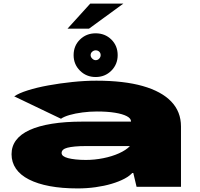

<svg xmlns="http://www.w3.org/2000/svg" viewBox="-20 -1043 1116 1072"><path d="M413.5 9Q465 9 513.5 2.2Q562 -4.5 603.2 -16.8Q644.5 -29 675.5 -45.5Q706.5 -62 723 -82.5L742.5 0H990.5V-337Q990.5 -419.5 936 -476.2Q881.5 -533 776.5 -562.8Q671.5 -592.5 518.5 -592.5Q454 -592.5 384.2 -585.2Q314.5 -578 250 -566.2Q185.5 -554.5 135 -538.5Q84.5 -522.5 59.5 -505L320.5 -380Q336.5 -391.5 368.2 -400.8Q400 -410 440.5 -415.2Q481 -420.5 521 -420.5Q580 -420.5 622.5 -413.5Q665 -406.5 688.2 -394.2Q711.5 -382 711.5 -365V-364H441Q344 -364 269.8 -352Q195.5 -340 145.2 -317Q95 -294 69.8 -260.2Q44.5 -226.5 44.5 -182Q44.5 -137 69 -101.2Q93.5 -65.5 141.5 -41Q189.5 -16.5 257.5 -3.8Q325.5 9 413.5 9ZM459.5 -150Q428 -150 402.8 -152.8Q377.5 -155.5 359.8 -160.2Q342 -165 333 -172Q324 -179 324 -189Q324 -199 332 -206.5Q340 -214 356.2 -218.2Q372.5 -222.5 398.5 -225Q424.5 -227.5 460 -227.5H704.5V-226.5Q684 -205 644.8 -187.2Q605.5 -169.5 556.8 -159.8Q508 -150 459.5 -150ZM514 -613Q566.5 -613 601.8 -648.5Q637 -684 637 -735Q637 -787.5 601.8 -822.2Q566.5 -857 514 -857Q462 -857 426.5 -822.2Q391 -787.5 391 -735Q391 -684 426.5 -648.5Q462 -613 514 -613ZM514 -707Q504 -707 495 -715.8Q486 -724.5 486 -735Q486 -747 495 -754.5Q504 -762 514 -762Q526 -762 534 -754.5Q542 -747 542 -735Q542 -724.5 534 -715.8Q526 -707 514 -707ZM357 -883H477L669 -1023H484Z"/></svg>

Font: Anybody ExtraExpanded Black
Style: Regular
Weight: 900
Width: 8
Version: Version 1.113;gftools[0.9.25]